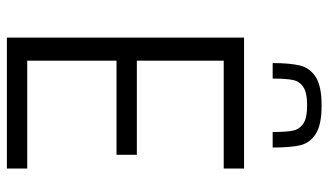

<svg xmlns="http://www.w3.org/2000/svg" viewBox="-218 -735 953 557"><g transform="rotate(90 258.5 -456.5)"><path d="M89 0V-688H469V-629H156V-377H429V-318H156V-59H469V0ZM408 -771H363Q363 -810 359 -829.5Q355 -849 338.5 -860Q322 -871 286 -871Q249 -871 232.5 -860Q216 -849 212 -829.5Q208 -810 208 -771H163Q163 -821 170 -850Q177 -879 203.5 -896Q230 -913 286 -913Q342 -913 368.5 -896Q395 -879 401.5 -850.5Q408 -822 408 -771Z"/></g></svg>

Font: Saira Semi Condensed Light
Style: Regular
Weight: 300
Width: 4
Designer: Hector Gatti with collaboration of the Omnibus-Type team
Foundry: Omnibus-Type
Version: Version 1.001; ttfautohint (v1.8)